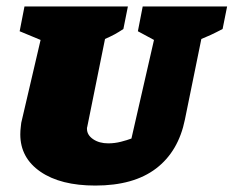

<svg xmlns="http://www.w3.org/2000/svg" viewBox="-20 -564 725 596"><path d="M276 12Q168 12 105.5 -31Q43 -74 43 -147Q43 -158 44.5 -170Q46 -182 46 -183L106 -440L41 -467L56 -544H377L363 -474Q348 -464 336 -457.5Q324 -451 306 -443L251 -171Q250 -167 250 -167Q250 -167 250 -164Q250 -145 269 -132Q288 -119 316 -119Q336 -119 355.5 -124Q375 -129 388 -134L458 -440L408 -467L423 -544H685L671 -474Q659 -468 651.5 -464Q644 -460 634 -455.5Q624 -451 605 -443L554 -193Q534 -94 464.5 -41Q395 12 276 12Z"/></svg>

Font: Piazzolla SC Black
Style: Italic
Weight: 900
Italic angle: -11.3°
Designer: Juan Pablo del Peral
Foundry: Huerta Tipografica
Version: Version 1.330